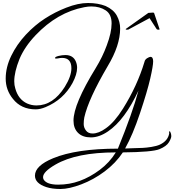

<svg xmlns="http://www.w3.org/2000/svg" viewBox="-20 -862 1162 1280"><path d="M983 -483Q1001 -483 1001 -453Q1001 -423 981.5 -338Q962 -253 913.5 -108Q865 37 814 128Q829 127 867.5 126Q906 125 930.5 124Q955 123 989.5 117.5Q1024 112 1046 102Q1099 77 1108 28Q1106 15 1109.5 13.5Q1113 12 1115 17Q1122 30 1122 45Q1122 60 1106 86.5Q1090 113 1043 132.5Q996 152 799 154Q751 226 677.5 281Q604 336 522 367Q440 398 383.5 398Q327 398 288 385Q213 360 213 309Q213 243 334 193Q489 129 766 129Q864 -111 903 -258Q812 -62 700 14Q641 54 586 54Q531 54 500.5 24Q470 -6 470 -58Q470 -167 618 -408Q664 -483 692 -560Q724 -645 724 -706Q724 -767 684.5 -793Q645 -819 589 -819Q567 -819 542 -814Q362 -780 217 -627Q144 -550 110 -469Q75 -382 75 -320Q75 -294 82 -272Q102 -199 161 -172Q191 -159 223 -159Q334 -159 412 -283Q456 -354 456 -407Q456 -476 394 -476Q382 -476 365 -472.5Q348 -469 347 -475Q346 -483 370 -489Q394 -495 416 -495Q468 -495 486 -451Q494 -432 494 -410Q494 -366 463 -308Q402 -197 284 -148Q248 -133 218 -133Q121 -133 66 -203Q18 -262 18 -338Q18 -414 55 -490Q92 -566 151.5 -630Q211 -694 279 -738Q347 -782 422 -811Q501 -842 567 -842Q633 -842 684 -822Q737 -798 759 -757.5Q781 -717 781 -672Q781 -559 698 -421Q569 -201 542 -79Q538 -58 538 -35Q538 -12 553 8Q568 28 597 28Q638 28 686 -7Q743 -47 800 -138Q895 -290 943 -449Q946 -465 961 -474Q976 -483 983 -483ZM267 319Q267 327 271 335Q292 369 367.5 369Q443 369 511.5 344Q580 319 645 270.5Q710 222 752 154Q490 154 350 235Q267 283 267 319ZM845 -670Q838 -664 828 -664Q818 -664 818 -666.5Q818 -669 820 -670L969 -776Q988 -778 997 -778Q1006 -778 1007 -776L1043 -670Q1044 -669 1044 -666.5Q1044 -664 1035 -664Q1026 -664 1023 -670L977 -741Q858 -677 845 -670Z"/></svg>

Font: Great Vibes
Style: Regular
Weight: 400
Designer: Robert E. Leuschke
Foundry: Robert E. Leuschke
Version: Version 1.001